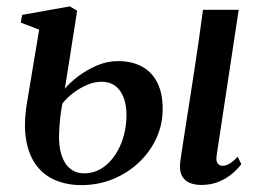

<svg xmlns="http://www.w3.org/2000/svg" viewBox="-20 -554 792 586"><path d="M594 10.5Q574 10.5 558.2 3.8Q542.5 -3 534.8 -18.2Q527 -33.5 530 -58.5Q531 -67.5 533.8 -86Q536.5 -104.5 540.8 -131.2Q545 -158 550.2 -191.8Q555.5 -225.5 561.5 -264.2Q567.5 -303 574 -345.5Q580.5 -388 587 -433Q593.5 -478 599.5 -524H708.5L641.5 -81.5Q638.5 -63 644.2 -55.5Q650 -48 658.5 -48Q669 -48 679.5 -53.8Q690 -59.5 705.5 -75.5L716.5 -53Q707.5 -40.5 690.5 -25.5Q673.5 -10.5 649.2 0Q625 10.5 594 10.5ZM228.5 11Q185.5 11 150.2 -3.5Q115 -18 91.8 -48.2Q68.5 -78.5 60 -125.8Q51.5 -173 62 -238L99.5 -463.5L43.5 -485L47.5 -508.5L193 -534.5L215.5 -521.5L178 -283.5Q193 -301.5 218.2 -320.8Q243.5 -340 275 -353.8Q306.5 -367.5 341 -367.5Q382 -367.5 412.5 -351.2Q443 -335 459.8 -302.5Q476.5 -270 476.5 -221.5Q476.5 -173.5 457 -131.5Q437.5 -89.5 403.2 -57.5Q369 -25.5 324.2 -7.2Q279.5 11 228.5 11ZM236.5 -25Q274 -25 303.2 -49.5Q332.5 -74 349.2 -114.8Q366 -155.5 366 -203.5Q366 -248 346.8 -276.2Q327.5 -304.5 289 -304.5Q268.5 -304.5 246 -295Q223.5 -285.5 203.8 -270.5Q184 -255.5 170.5 -238Q166.5 -218.5 164 -196Q161.5 -173.5 160.5 -150.5Q158.5 -108.5 167.8 -80.5Q177 -52.5 194.8 -38.8Q212.5 -25 236.5 -25Z"/></svg>

Font: Merriweather 96pt Medium
Style: Italic
Weight: 500
Italic angle: -7.8°
Version: Version 2.101